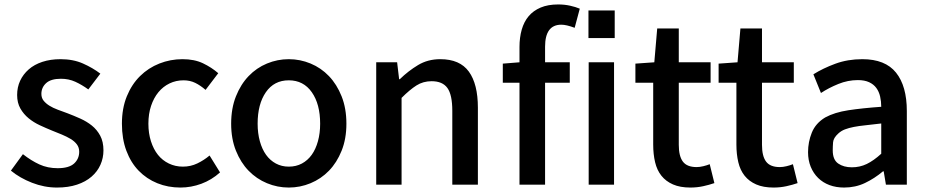

<svg xmlns="http://www.w3.org/2000/svg" viewBox="-20 -830 4173 863"><path d="M236 13Q287 13 326 0Q365 -13 391.5 -36Q418 -59 431.5 -89.5Q445 -120 445 -154Q445 -193 430.5 -220Q416 -247 393 -265.5Q370 -284 341 -297Q312 -310 283 -321Q261 -329 239.5 -337Q218 -345 202 -355Q186 -365 176 -377.5Q166 -390 166 -408Q166 -437 187.5 -456.5Q209 -476 254 -476Q289 -476 318.5 -462.5Q348 -449 377 -428L431 -499Q397 -525 353 -544.5Q309 -564 252 -564Q207 -564 170.5 -552Q134 -540 109 -518Q84 -496 70.5 -467Q57 -438 57 -403Q57 -368 71.5 -342.5Q86 -317 108.5 -298.5Q131 -280 159 -267Q187 -254 214 -243Q237 -234 258.5 -225Q280 -216 297.5 -205.5Q315 -195 325.5 -181Q336 -167 336 -148Q336 -116 313 -95Q290 -74 239 -74Q194 -74 157 -91Q120 -108 83 -137L29 -63Q69 -30 124 -8.5Q179 13 236 13Z M791 13Q839 13 885 -4Q931 -21 969 -55L922 -131Q897 -110 867 -95.5Q837 -81 802 -81Q768 -81 739 -95Q710 -109 690 -134Q670 -159 658.5 -195Q647 -231 647 -274Q647 -318 659 -354Q671 -390 692 -415.5Q713 -441 742 -455Q771 -469 805 -469Q834 -469 857.5 -457.5Q881 -446 904 -426L961 -501Q931 -527 892.5 -545.5Q854 -564 800 -564Q746 -564 696.5 -544.5Q647 -525 609.5 -488Q572 -451 550 -397Q528 -343 528 -274Q528 -206 548 -152.5Q568 -99 603.5 -62.5Q639 -26 687 -6.5Q735 13 791 13Z M1278 13Q1329 13 1376 -6.5Q1423 -26 1458.5 -62.5Q1494 -99 1515.5 -152.5Q1537 -206 1537 -274Q1537 -343 1515.5 -397Q1494 -451 1458.5 -488Q1423 -525 1376 -544.5Q1329 -564 1278 -564Q1227 -564 1180 -544.5Q1133 -525 1097.5 -488Q1062 -451 1040.5 -397Q1019 -343 1019 -274Q1019 -206 1040.5 -152.5Q1062 -99 1097.5 -62.5Q1133 -26 1180 -6.5Q1227 13 1278 13ZM1278 -81Q1246 -81 1220 -95Q1194 -109 1176 -134Q1158 -159 1148 -195Q1138 -231 1138 -274Q1138 -362 1175 -415.5Q1212 -469 1278 -469Q1344 -469 1381.5 -415.5Q1419 -362 1419 -274Q1419 -231 1409 -195Q1399 -159 1381 -134Q1363 -109 1337 -95Q1311 -81 1278 -81Z M1671 -550V0H1785V-390Q1822 -427 1852 -446Q1882 -465 1920 -465Q1969 -465 1991 -434.5Q2013 -404 2013 -332V0H2128V-346Q2128 -452 2087.5 -508Q2047 -564 1959 -564Q1903 -564 1859 -537.5Q1815 -511 1777 -474H1774L1765 -550Z M2563 -705 2586 -791Q2567 -799 2542 -804.5Q2517 -810 2489 -810Q2443 -810 2410 -796Q2377 -782 2356 -757Q2335 -732 2325 -696.5Q2315 -661 2315 -619V-550L2240 -544V-458H2315V0H2430V-458H2541V-550H2430V-620Q2430 -719 2503 -719Q2526 -719 2563 -705Z M2743 -783H2625V-659H2743ZM2626 0H2740V-550H2626Z M3083 13Q3113 13 3140.5 7Q3168 1 3191 -7L3170 -92Q3158 -87 3141.5 -83Q3125 -79 3111 -79Q3068 -79 3049.5 -103.5Q3031 -128 3031 -179V-458H3174V-550H3031V-702H2934L2921 -550L2836 -544V-458H2916V-180Q2916 -137 2924.5 -101Q2933 -65 2953 -40Q2973 -15 3005 -1Q3037 13 3083 13Z M3457 13Q3487 13 3514.5 7Q3542 1 3565 -7L3544 -92Q3532 -87 3515.5 -83Q3499 -79 3485 -79Q3442 -79 3423.5 -103.5Q3405 -128 3405 -179V-458H3548V-550H3405V-702H3308L3295 -550L3210 -544V-458H3290V-180Q3290 -137 3298.5 -101Q3307 -65 3327 -40Q3347 -15 3379 -1Q3411 13 3457 13Z M3774 13Q3825 13 3868 -7.5Q3911 -28 3949 -60H3952L3962 0H4056V-331Q4056 -443 4007.5 -503.5Q3959 -564 3856 -564Q3790 -564 3734.5 -543.5Q3679 -523 3636 -496L3670 -412Q3705 -435 3748 -452.5Q3791 -470 3836 -470Q3866 -470 3886.5 -460.5Q3907 -451 3919 -434.5Q3931 -418 3936 -396Q3941 -374 3941 -350Q3856 -344 3793.5 -334.5Q3731 -325 3689 -302Q3646 -276 3629 -234Q3612 -192 3612 -146Q3612 -110 3624 -80.5Q3636 -51 3657.5 -30Q3679 -9 3708.5 2Q3738 13 3774 13ZM3809 -78Q3772 -78 3747.5 -95Q3723 -112 3723 -154Q3723 -171 3724.5 -190.5Q3726 -210 3748 -230Q3761 -242 3778 -248.5Q3795 -255 3818 -259.5Q3841 -264 3871 -267Q3901 -270 3941 -275V-139Q3907 -108 3876 -93Q3845 -78 3809 -78Z"/></svg>

Font: Alpha Sans Medium
Style: Regular
Weight: 500
Designer: [Spoqa Han Sans Neo] Dong-huui Kim  Younghwa Kang  Yujin Lee  [Noto Sans] Ryoko NISHIZUKA  (kana & ideographs); Paul D. 
Foundry: Spoqa (http://www.spoqa-han-sans.com)
Version: Version 1.100;hotconv 1.0.109;makeotfexe 2.5.65596